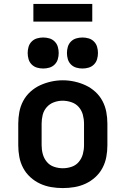

<svg xmlns="http://www.w3.org/2000/svg" viewBox="-20 -950 640 978"><path d="M300 8Q270 8 240.5 3Q211 -2 184 -14.5Q157 -27 134.5 -47.5Q112 -68 98 -94.5Q84 -121 78.5 -150.5Q73 -180 73 -210V-320Q73 -350 78.5 -379.5Q84 -409 98 -435.5Q112 -462 134.5 -482.5Q157 -503 184 -515.5Q211 -528 240.5 -534.5Q270 -541 300 -541Q330 -541 359.5 -534.5Q389 -528 416 -515.5Q443 -503 465.5 -482.5Q488 -462 502 -435.5Q516 -409 521.5 -379.5Q527 -350 527 -320V-210Q527 -180 521.5 -150.5Q516 -121 502 -94.5Q488 -68 465.5 -47.5Q443 -27 416 -14.5Q389 -2 359.5 3Q330 8 300 8ZM300 -93Q323 -93 345 -100.5Q367 -108 381.5 -125.5Q396 -143 402 -165Q408 -187 408 -210V-320Q408 -343 402 -365.5Q396 -388 381 -405Q366 -422 343.5 -429.5Q321 -437 299 -437Q276 -437 254.5 -429Q233 -421 218 -404Q203 -387 197.5 -365Q192 -343 192 -320V-210Q192 -187 198 -165Q204 -143 218.5 -125.5Q233 -108 255 -100.5Q277 -93 300 -93ZM400 -601Q384 -601 368.5 -605.5Q353 -610 341.5 -621.5Q330 -633 325.5 -648.5Q321 -664 321 -680Q321 -696 325.5 -711.5Q330 -727 341.5 -738.5Q353 -750 368.5 -754.5Q384 -759 400 -759Q416 -759 431.5 -754.5Q447 -750 458.5 -738.5Q470 -727 474.5 -711.5Q479 -696 479 -680Q479 -664 474.5 -648.5Q470 -633 458.5 -621.5Q447 -610 431.5 -605.5Q416 -601 400 -601ZM200 -601Q184 -601 168.5 -605.5Q153 -610 141.5 -621.5Q130 -633 125.5 -648.5Q121 -664 121 -680Q121 -696 125.5 -711.5Q130 -727 141.5 -738.5Q153 -750 168.5 -754.5Q184 -759 200 -759Q216 -759 231.5 -754.5Q247 -750 258.5 -738.5Q270 -727 274.5 -711.5Q279 -696 279 -680Q279 -664 274.5 -648.5Q270 -633 258.5 -621.5Q247 -610 231.5 -605.5Q216 -601 200 -601ZM450 -840H150V-930H450Z"/></svg>

Font: Iosevka Curly Extended
Style: Bold
Weight: 700
Width: 7
Monospace: yes
Designer: Belleve Invis
Foundry: Belleve Invis
Version: Version 11.1.0; ttfautohint (v1.8.3)